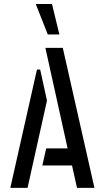

<svg xmlns="http://www.w3.org/2000/svg" viewBox="-20 -916 505 936"><path d="M154.3 -896.5H233.4L269.5 -748H212.9ZM30.3 0 160.2 -577.1H175.8L209 -425.8L114.3 0ZM186.5 -109.4 205.1 -192.4H309.6L201.2 -682.6H286.1L440.4 0H355.5L331.1 -109.4Z"/></svg>

Font: Post No Bills Colombo
Style: SemiBold
Weight: 700
Designer: Kosala Senevirathne, Siva Puranthara, Lasantha Premarathna, Tharique Azeez
Foundry: Mooniak
Version: Version 1.220 ; ttfautohint (v1.5)